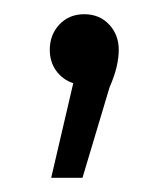

<svg xmlns="http://www.w3.org/2000/svg" viewBox="-20 -116 235 270"><path d="M147 -46Q147 -35 144 -22Q141 -9 134 7L96 134H52L83 1Q68 -4 59 -16.5Q50 -29 50 -46Q50 -67 63.5 -81.5Q77 -96 98.5 -96Q120 -96 133.5 -81.5Q147 -67 147 -46Z"/></svg>

Font: Montserrat Ace
Style: Regular
Weight: 400
Designer: Julieta Ulanovsky
Foundry: Julieta Ulanovsky
Version: Version 1